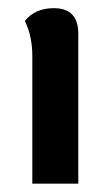

<svg xmlns="http://www.w3.org/2000/svg" viewBox="-20 -441 265 461"><path d="M57.6 0V-305.7Q57.6 -355 39.6 -390.6Q64 -421.4 109.4 -421.4Q168 -421.4 168 -359.9V0Z"/></svg>

Font: Bainsley
Style: Bold
Weight: 700
Designer: Paul James MIller
Foundry: High-Logic / Made with FontCreator
Version: Version 1.411;March 28, 2021;FontCreator 13.0.0.2683 64-bit